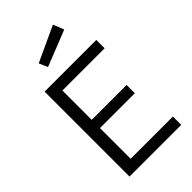

<svg xmlns="http://www.w3.org/2000/svg" viewBox="-276 -1018 1106 1106"><g transform="rotate(-45 276.5 -465.5)"><path d="M85 0ZM162 -624V-385H446V-318H162V-68H506V0H85V-692H506V-624ZM176 -831 392 -931 418 -865 199 -778Z"/></g></svg>

Font: Cairo
Style: Regular
Weight: 400
Designer: Mohamed Gaber, the designers of Titillium
Foundry: Kief Type Foundry
Version: Version 2.009; ttfautohint (v1.5.33-1714) -l 8 -r 50 -G 200 